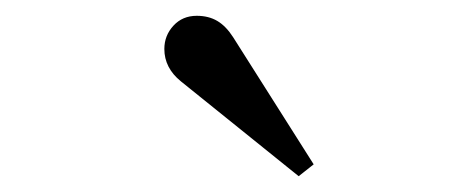

<svg xmlns="http://www.w3.org/2000/svg" viewBox="-20 -758 602 243"><path d="M209 -655Q188 -672 188 -696Q188 -713 199.5 -725.5Q211 -738 229 -738Q244 -738 255 -731.5Q266 -725 275 -711L377 -550L358 -535Z"/></svg>

Font: Ibarra Real Nova
Style: Bold
Weight: 700
Designer: Jose Maria Ribagorda & Octavio Pardo
Foundry: Jose Maria Ribagorda
Version: Version 1.014